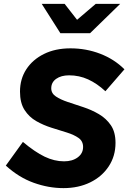

<svg xmlns="http://www.w3.org/2000/svg" viewBox="-20 -959 661 989"><path d="M307 10Q230 10 153.5 -17.5Q77 -45 10 -106L98 -228Q160 -176 210 -152Q260 -128 310 -128Q353 -128 380.5 -148.5Q408 -169 408 -202Q408 -232 384.5 -248.5Q361 -265 324 -276.5Q287 -288 245.5 -301Q204 -314 167 -335Q130 -356 106.5 -392.5Q83 -429 83 -487Q83 -552 115.5 -602Q148 -652 206.5 -681Q265 -710 343 -710Q424 -710 496.5 -682Q569 -654 621 -602L523 -489Q480 -529 434 -550Q388 -571 336 -571Q295 -571 269.5 -553Q244 -535 244 -504Q244 -478 268 -462Q292 -446 329.5 -433.5Q367 -421 409.5 -407Q452 -393 489.5 -371Q527 -349 551 -314Q575 -279 575 -223Q575 -155 540 -102Q505 -49 444.5 -19.5Q384 10 307 10ZM291 -788 195 -939H313L377 -857L473 -939H599L444 -788Z"/></svg>

Font: Red Hat Mono
Style: Bold Italic
Weight: 700
Italic angle: -12°
Monospace: yes
Designer: Pentagram, MCKL
Foundry: Pentagram, MCKL
Version: Version 1.023; ttfautohint (v1.8.3)